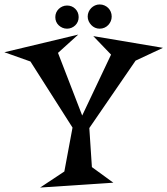

<svg xmlns="http://www.w3.org/2000/svg" viewBox="-58 -842 759 871"><path d="M681.2 -625 557.1 -566.9 347.2 -261.2 358.9 -84 456.1 -13.2 124 8.8 233.9 -64 271 -263.2 80.1 -563 -38.1 -605 296.9 -685.1 205.1 -602.1 314.9 -317.9 445.8 -594.2 365.2 -678.2ZM448.7 -767.1Q448.7 -755.9 444.6 -746.1Q440.4 -736.3 433.1 -728.5Q425.8 -720.7 415.8 -716.3Q405.8 -711.9 394 -711.9Q382.8 -711.9 373 -716.3Q363.3 -720.7 356 -728.5Q348.6 -736.3 344.2 -746.1Q339.8 -755.9 339.8 -767.1Q339.8 -778.3 344.2 -788.3Q348.6 -798.3 356 -805.7Q363.3 -813 373 -817.4Q382.8 -821.8 394 -821.8Q405.8 -821.8 415.8 -817.4Q425.8 -813 433.1 -805.7Q440.4 -798.3 444.6 -788.3Q448.7 -778.3 448.7 -767.1ZM298.8 -764.2Q298.8 -752.9 294.7 -743.4Q290.5 -733.9 283.4 -727.1Q276.4 -720.2 266.8 -716.1Q257.3 -711.9 246.1 -711.9Q234.9 -711.9 225.3 -716.1Q215.8 -720.2 208.5 -727.1Q201.2 -733.9 197 -743.4Q192.9 -752.9 192.9 -764.2Q192.9 -775.4 197 -784.9Q201.2 -794.4 208.5 -801.5Q215.8 -808.6 225.3 -812.7Q234.9 -816.9 246.1 -816.9Q268.6 -816.9 283.7 -801.8Q298.8 -786.6 298.8 -764.2Z"/></svg>

Font: Risque
Style: Regular
Weight: 400
Designer: Astigmatic (AOETI)
Foundry: Astigmatic (AOETI)
Version: Version 1.000